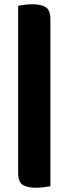

<svg xmlns="http://www.w3.org/2000/svg" viewBox="-20 -703 321 899"><path d="M216 -612V169Q206 171 187 173.5Q168 176 149 176Q109 176 87 163Q65 150 65 106V-676Q75 -678 94 -680.5Q113 -683 132 -683Q172 -683 194 -669.5Q216 -656 216 -612Z"/></svg>

Font: Baloo Bhaijaan 2 ExtraBold
Style: Regular
Weight: 800
Designer: Sanskriti Dholi, Noopur Datye and Ek Type
Foundry: Ek Type
Version: Version 1.701